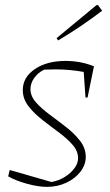

<svg xmlns="http://www.w3.org/2000/svg" viewBox="-20 -723 430 750"><path d="M12 -34 18 -59 181 -12Q209 -17 232.5 -31.5Q256 -46 270.5 -65.5Q285 -85 285 -105Q285 -133 263 -158Q241 -183 209 -206.5Q177 -230 145 -255Q113 -280 91 -308.5Q69 -337 69 -371Q69 -421 116 -453Q163 -485 236 -485Q295 -485 347 -464L322 -342H314L307 -442Q280 -447 252 -449.5Q224 -452 196 -452Q173 -452 153 -451Q129 -440 114 -419Q99 -398 99 -375Q99 -347 121 -322.5Q143 -298 175 -274.5Q207 -251 239 -226Q271 -201 293 -172.5Q315 -144 315 -110Q315 -79 294 -52Q273 -25 238.5 -9Q204 7 163 7Q130 7 86 -5Q42 -17 12 -34ZM207 -565 201 -574 357 -703H363L379 -681Q338 -650 296 -621.5Q254 -593 207 -565Z"/></svg>

Font: Piazzolla Thin
Style: Italic
Weight: 100
Italic angle: -11.3°
Designer: Juan Pablo del Peral
Foundry: Huerta Tipografica
Version: Version 1.330